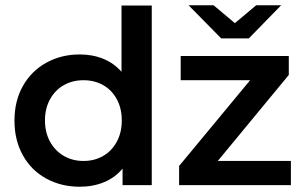

<svg xmlns="http://www.w3.org/2000/svg" viewBox="-20 -704 1163 730"><path d="M557 -683V0H446V-63Q418 -29 376 -11.5Q334 6 283 6Q213 6 156 -25Q99 -56 67 -113.5Q35 -171 35 -245.5Q35 -320 67 -377Q99 -434 156 -465.5Q213 -497 283 -497Q332 -497 372.5 -480.5Q413 -464 442 -431V-683ZM297.5 -92Q339 -92 372 -111Q405 -130 424 -165Q443 -200 443 -246Q443 -292 424 -327Q405 -362 372 -380.5Q339 -399 297.5 -399Q256 -399 223 -380.5Q190 -362 170.5 -327Q151 -292 151 -246Q151 -200 170.5 -165Q190 -130 223 -111Q256 -92 297.5 -92ZM1086 -92V0H661V-73L931 -399H667V-491H1078V-419L808 -92ZM1049 -684 926 -558H821L697 -684H792L873 -616L954 -684Z"/></svg>

Font: Montserrat Ace
Style: Bold
Weight: 600
Designer: Julieta Ulanovsky
Foundry: Julieta Ulanovsky
Version: Version 1